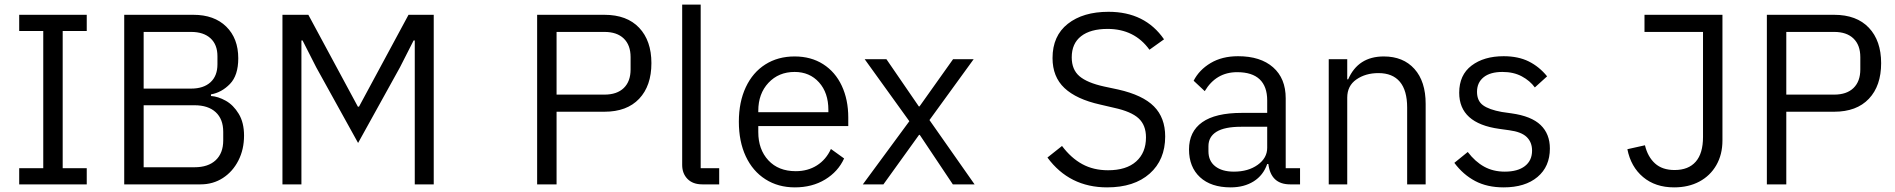

<svg xmlns="http://www.w3.org/2000/svg" viewBox="-20 -797 8194 830"><path d="M355 0H63V-70H167V-663H63V-733H355V-663H251V-70H355Z M517 0V-733H816Q906 -733 958 -682Q1010 -631 1010 -545Q1010 -471 974 -434Q938 -397 892 -389V-382Q923 -380 956 -361.5Q989 -343 1012 -305Q1035 -267 1035 -211Q1035 -151 1010.5 -103Q986 -55 943.5 -27.5Q901 0 847 0ZM806 -414Q860 -414 890 -441.5Q920 -469 920 -519V-554Q920 -604 890 -631.5Q860 -659 806 -659H601V-414ZM821 -74Q880 -74 912.5 -104.5Q945 -135 945 -190V-227Q945 -282 912.5 -312Q880 -342 821 -342H601V-74Z M1283 0H1201V-733H1313L1527 -336H1532L1746 -733H1855V0H1773V-622H1768L1709 -506L1528 -179L1347 -506L1288 -622H1283Z M2386 0H2302V-733H2593Q2690 -733 2743 -677Q2796 -621 2796 -524Q2796 -426 2743 -370Q2690 -314 2593 -314H2386ZM2386 -659V-388H2593Q2647 -388 2676.5 -416.5Q2706 -445 2706 -497V-550Q2706 -602 2676.5 -630.5Q2647 -659 2593 -659Z M3016 0Q2975 0 2952 -23.5Q2929 -47 2929 -84V-777H3009V-70H3089V0Z M3174 -271Q3174 -356 3204 -420Q3234 -484 3288.5 -518.5Q3343 -553 3415 -553Q3486 -553 3538.5 -519.5Q3591 -486 3619 -426Q3647 -366 3647 -289V-252H3258V-226Q3258 -151 3301.5 -104Q3345 -57 3420 -57Q3472 -57 3511.5 -82Q3551 -107 3572 -153L3629 -112Q3603 -55 3547 -21Q3491 13 3416 13Q3344 13 3289 -22Q3234 -57 3204 -121Q3174 -185 3174 -271ZM3258 -312H3561V-322Q3561 -396 3520.5 -441Q3480 -486 3415 -486Q3346 -486 3302 -439Q3258 -392 3258 -318Z M3799 0H3710L3911 -273L3718 -541H3812L3952 -337H3955L4100 -541H4189L3998 -278L4193 0H4099L3956 -214H3953Z M4508 -116 4571 -166Q4610 -114 4658.5 -87.5Q4707 -61 4770 -61Q4849 -61 4891.5 -99Q4934 -137 4934 -203Q4934 -256 4902 -285.5Q4870 -315 4796 -331L4736 -345Q4633 -368 4581.5 -416.5Q4530 -465 4530 -546Q4530 -642 4596 -694Q4662 -746 4772 -746Q4930 -746 5012 -627L4949 -582Q4884 -672 4768 -672Q4694 -672 4653.5 -640.5Q4613 -609 4613 -549Q4613 -496 4646.5 -467.5Q4680 -439 4753 -423L4814 -410Q4920 -386 4968.5 -337Q5017 -288 5017 -207Q5017 -106 4950 -46.5Q4883 13 4766 13Q4603 13 4508 -116Z M5120 -151Q5120 -228 5177 -268.5Q5234 -309 5349 -309H5458V-363Q5458 -423 5425.5 -454Q5393 -485 5328 -485Q5237 -485 5188 -403L5140 -448Q5164 -495 5213.5 -524.5Q5263 -554 5332 -554Q5429 -554 5483.5 -506Q5538 -458 5538 -372V-70H5600V0H5557Q5474 0 5463 -88H5458Q5441 -39 5399.5 -13Q5358 13 5300 13Q5215 13 5167.5 -31Q5120 -75 5120 -151ZM5458 -158V-249H5345Q5274 -249 5239 -227.5Q5204 -206 5204 -165V-143Q5204 -101 5233.5 -78Q5263 -55 5314 -55Q5376 -55 5417 -84.5Q5458 -114 5458 -158Z M5724 0V-541H5804V-454H5808Q5851 -553 5962 -553Q6046 -553 6094.5 -499Q6143 -445 6143 -348V0H6063V-332Q6063 -406 6031.5 -443.5Q6000 -481 5939 -481Q5883 -481 5843.5 -453.5Q5804 -426 5804 -375V0Z M6267 -93 6325 -140Q6357 -98 6396 -76.5Q6435 -55 6485 -55Q6541 -55 6572 -79Q6603 -103 6603 -146Q6603 -182 6580 -204.5Q6557 -227 6504 -234L6461 -240Q6288 -264 6288 -396Q6288 -473 6341.5 -513.5Q6395 -554 6480 -554Q6543 -554 6588.5 -531.5Q6634 -509 6668 -467L6615 -419Q6594 -448 6558.5 -467Q6523 -486 6475 -486Q6422 -486 6393.5 -463Q6365 -440 6365 -400Q6365 -361 6391 -342Q6417 -323 6472 -313L6514 -307Q6600 -295 6640 -256.5Q6680 -218 6680 -155Q6680 -77 6626.5 -32Q6573 13 6480 13Q6409 13 6357 -14.5Q6305 -42 6267 -93Z M7015 -152 7091 -169Q7103 -119 7134.5 -90.5Q7166 -62 7219 -62Q7279 -62 7310.5 -98Q7342 -134 7342 -205V-659H7089V-733H7426V-190Q7426 -129 7399.5 -83Q7373 -37 7326 -12Q7279 13 7217 13Q7136 13 7083 -31.5Q7030 -76 7015 -152Z M7702 0H7618V-733H7909Q8006 -733 8059 -677Q8112 -621 8112 -524Q8112 -426 8059 -370Q8006 -314 7909 -314H7702ZM7702 -659V-388H7909Q7963 -388 7992.5 -416.5Q8022 -445 8022 -497V-550Q8022 -602 7992.5 -630.5Q7963 -659 7909 -659Z"/></svg>

Font: IBM Plex Sans JP
Style: Regular
Weight: 400
Designer: Mike Abbink; Paul van der Laan; Pieter van Rosmalen; Wujin Sim; Yejin Wi; Jinhee Kim; Boomi Park; Yona Kim; Kichan Ma
Foundry: Sandoll Inc.
Version: Version 1.001